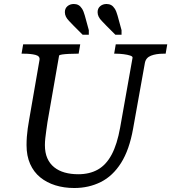

<svg xmlns="http://www.w3.org/2000/svg" viewBox="-20 -932 858 962"><path d="M218 -321Q215 -300 212 -279Q209 -258 207 -239.5Q205 -221 205 -205Q205 -167 217 -139.5Q229 -112 251.5 -94Q274 -76 304.5 -67.5Q335 -59 372 -59Q429 -59 470.5 -82.5Q512 -106 539.5 -157.5Q567 -209 582 -293L644 -642Q646 -649 632.5 -653.5Q619 -658 599 -660.5Q579 -663 561 -663H552L560 -710H818L810 -663H799Q762 -663 736.5 -653Q711 -643 706 -617L647 -288Q628 -181 586.5 -115.5Q545 -50 485 -20Q425 10 352 10Q301 10 257.5 -3.5Q214 -17 181.5 -43.5Q149 -70 131 -110.5Q113 -151 113 -205Q113 -226 114.5 -246.5Q116 -267 119 -288.5Q122 -310 126 -332L178 -632Q181 -651 157.5 -657Q134 -663 99 -663H88L96 -710H382L374 -663H365Q346 -663 325.5 -662Q305 -661 291 -659Q277 -657 276 -653ZM405 -854 425 -781V-758H394L350 -802Q337 -816 326.5 -826.5Q316 -837 310.5 -848Q305 -859 305 -871Q305 -890 318 -901Q331 -912 350 -912Q363 -912 373 -906.5Q383 -901 391 -888.5Q399 -876 405 -854ZM569 -854 589 -781V-758H558L514 -802Q501 -816 490.5 -826.5Q480 -837 474.5 -848Q469 -859 469 -871Q469 -890 482 -901Q495 -912 514 -912Q527 -912 537 -906.5Q547 -901 555 -888.5Q563 -876 569 -854Z"/></svg>

Font: Roboto Serif 20pt
Style: Italic
Weight: 400
Italic angle: -10°
Designer: Greg Gazdowicz
Foundry: Commercial Type
Version: Version 1.008